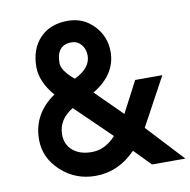

<svg xmlns="http://www.w3.org/2000/svg" viewBox="-83 -822 906 914"><g transform="rotate(-10 370.5 -365.0)"><path d="M306.2 9.8Q210 9.8 140.4 -54.2Q70.8 -118.2 70.8 -206.1Q70.8 -331.1 180.2 -405.8Q118.2 -477.5 118.2 -548.8Q118.2 -636.7 168.7 -689Q219.2 -741.2 306.2 -740.2Q379.4 -739.3 429.2 -686.5Q479 -633.8 479 -560.1Q479 -451.2 365.2 -382.8L492.2 -256.8L570.8 -407.2H702.1L576.2 -174.8L741.2 2.9H580.1L502 -77.1Q418 9.8 306.2 9.8ZM289.1 -462.9Q368.2 -501 368.2 -561Q368.2 -593.3 349.6 -614.7Q331.1 -636.2 303.2 -636.2Q230 -636.2 230 -548.8Q230 -511.7 289.1 -462.9ZM308.1 -105Q374 -105 424.8 -162.1L254.9 -327.1Q183.1 -284.2 183.1 -210.9Q183.1 -163.1 217 -134Q251 -105 308.1 -105Z"/></g></svg>

Font: Oakes Grotesk
Style: SemiBold
Weight: 600
Designer: Samuel Oakes
Foundry: Samuel Oakes
Version: Version 1.0 | wf-rip DC20170320